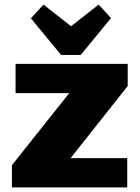

<svg xmlns="http://www.w3.org/2000/svg" viewBox="-20 -819 610 839"><path d="M32 -97 335 -478 353 -412H48V-540H538V-443L233 -58L215 -128H536V0H32ZM465 -740 333 -579H247L115 -739L170 -799L347 -660H234L411 -799Z"/></svg>

Font: Pathway Extreme SemiCondensed ExtraBold
Style: Regular
Weight: 800
Width: 4
Version: Version 1.001;gftools[0.9.26]